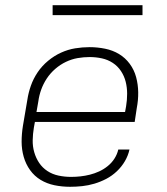

<svg xmlns="http://www.w3.org/2000/svg" viewBox="-20 -709 640 737"><path d="M249 8Q218 8 189 2Q160 -4 136 -18.5Q112 -33 95.5 -56Q79 -79 71 -107Q63 -135 63 -165Q63 -195 68 -226L85 -326Q89 -353 98.5 -380Q108 -407 124.5 -431.5Q141 -456 164.5 -475.5Q188 -495 214.5 -507Q241 -519 268.5 -523.5Q296 -528 324 -528Q354 -528 383.5 -522Q413 -516 437 -501.5Q461 -487 478 -464Q495 -441 502.5 -413Q510 -385 510.5 -355Q511 -325 505 -294L497 -241H114L110 -219Q106 -195 105.5 -171Q105 -147 111.5 -124.5Q118 -102 130.5 -83.5Q143 -65 162 -52.5Q181 -40 204.5 -35Q228 -30 253 -30Q271 -30 289 -32Q307 -34 325 -38.5Q343 -43 360.5 -51Q378 -59 393.5 -71.5Q409 -84 419.5 -100.5Q430 -117 434 -135H477Q472 -112 459.5 -90.5Q447 -69 428.5 -51.5Q410 -34 388 -22.5Q366 -11 342.5 -4Q319 3 295.5 5.5Q272 8 249 8ZM120 -279H460L464 -301Q468 -325 468 -349Q468 -373 462.5 -395Q457 -417 444.5 -436Q432 -455 413 -467.5Q394 -480 371 -485Q348 -490 324 -490Q301 -490 278 -486Q255 -482 233 -471.5Q211 -461 192 -444.5Q173 -428 159.5 -407.5Q146 -387 138 -364.5Q130 -342 127 -319ZM182 -651V-689H527V-651Z"/></svg>

Font: Iosevka Aile XLt Obl
Style: Regular
Weight: 200
Italic angle: -9°
Designer: Belleve Invis
Foundry: Belleve Invis
Version: Version 31.1.0; ttfautohint (v1.8.4)